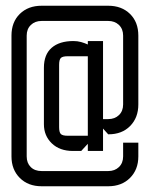

<svg xmlns="http://www.w3.org/2000/svg" viewBox="-20 -649 522 669"><path d="M286 -506H339V-234H357Q380 -234 394.5 -248Q409 -262 409 -285V-525Q409 -548 394.5 -562Q380 -576 357 -576H125Q102 -576 87.5 -562Q73 -548 73 -525V-104Q73 -81 87 -67Q101 -53 125 -53H357Q380 -53 394.5 -67Q409 -81 409 -104V-152H462V-104Q462 -58 433 -29Q404 0 357 0H125Q78 0 49 -29Q20 -58 20 -104V-525Q20 -572 49 -600.5Q78 -629 125 -629H357Q404 -629 433 -600.5Q462 -572 462 -525V-285Q462 -239 433.5 -210Q405 -181 358 -181H357L339 -201V-123H286V-148L263 -123H234Q188 -123 160.5 -149.5Q133 -176 133 -216V-413Q133 -459 160 -482.5Q187 -506 236 -506Q250 -506 262.5 -502.5Q275 -499 286 -494ZM216 -453Q198 -453 192 -447Q186 -441 186 -423V-206Q186 -188 192 -182Q198 -176 216 -176H286V-453Z"/></svg>

Font: Karantina Light
Style: Regular
Weight: 300
Designer: Rony Koch
Foundry: Rony Koch
Version: Version 1.000; ttfautohint (v1.8.3)